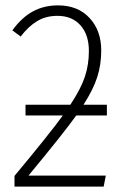

<svg xmlns="http://www.w3.org/2000/svg" viewBox="-20 -695 462 715"><path d="M264 -265Q216 -198 86 -41H374L366 0H34V-40Q164 -196 214 -265H75V-305H242Q281 -364 296 -409Q311 -454 311 -505Q311 -566 279.5 -601Q248 -636 194 -636Q151 -636 118.5 -616.5Q86 -597 57 -559L26 -582Q61 -630 102.5 -652.5Q144 -675 196 -675Q270 -675 313.5 -628Q357 -581 357 -507Q357 -454 342 -407.5Q327 -361 291 -305H378V-265Z"/></svg>

Font: Fira Sans Condensed ExtraLight
Style: Regular
Weight: 275
Width: 3
Designer: Carrois Corporate & Edenspiekermann AG
Foundry: Carrois Corporate GbR & Edenspiekermann AG
Version: Version 4.203